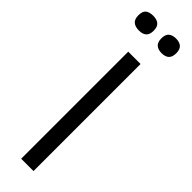

<svg xmlns="http://www.w3.org/2000/svg" viewBox="-291 -843 837 837"><g transform="rotate(45 128.0 -424.0)"><path d="M90 0V-660H166V0ZM197 -758Q176 -758 163.5 -768.5Q151 -779 151 -803Q151 -828 163.5 -838Q176 -848 197 -848Q219 -848 231 -837.5Q243 -827 243 -803Q243 -779 231 -768.5Q219 -758 197 -758ZM58 -758Q34 -758 21.5 -769Q9 -780 9 -803Q9 -828 21 -838Q33 -848 57 -848Q79 -848 91.5 -837.5Q104 -827 104 -803Q104 -779 92 -768.5Q80 -758 58 -758Z"/></g></svg>

Font: Bricolage Grotesque 96pt ExtraBold Light
Style: Regular
Weight: 300
Version: Version 1.001;gftools[0.9.33.dev8+g029e19f]